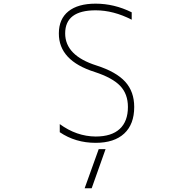

<svg xmlns="http://www.w3.org/2000/svg" viewBox="-20 -762 1040 1040"><path d="M514.6 45.9H551.8L476.6 257.8H438.5ZM693.4 -695.3V-655.3Q594.7 -706.1 498 -706.1Q333 -706.1 333 -581.1Q333 -460.9 502.9 -407.2Q609.4 -373 658.2 -319.3Q707 -265.6 707 -182.6Q707 -88.9 652.8 -38.6Q598.6 11.7 498 11.7Q388.7 11.7 303.7 -45.9V-89.8Q394.5 -23.4 498 -22.5Q584 -22.5 628.4 -63.5Q672.9 -104.5 672.9 -182.6Q672.9 -252.9 630.9 -296.9Q588.9 -340.8 493.2 -372.1Q297.9 -433.6 298.8 -581.1Q298.8 -659.2 350.6 -700.7Q402.3 -742.2 498 -742.2Q598.6 -742.2 693.4 -695.3Z"/></svg>

Font: GenEi Gothic M ExtraLight
Style: Regular
Weight: 200
Designer: o_tamon (Modified); [Source Han Sans]
Ryoko NISHIZUKA  (kana & ideographs); Paul D. Hunt (Latin, Greek & Cyrillic); Wenl
Version: Version 1.1a;Original Version 1.004